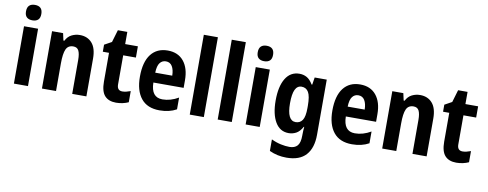

<svg xmlns="http://www.w3.org/2000/svg" viewBox="-77 -1160 4573 1800"><g transform="rotate(10 2210.0 -260.5)"><path d="M133 -761Q206 -761 206 -687Q206 -649 187 -631.5Q168 -614 133 -614Q99 -614 79.5 -631.5Q60 -649 60 -687Q60 -725 79 -743Q98 -761 133 -761ZM200 -546V0H66V-546Z M597 -556Q670 -556 713 -507Q756 -458 756 -360V0H621V-323Q621 -381 606.5 -410.5Q592 -440 555 -440Q505 -440 486 -398Q467 -356 467 -262V0H333V-546H438L453 -478H462Q483 -520 519.5 -538Q556 -556 597 -556Z M1079 -104Q1097 -104 1116 -108.5Q1135 -113 1157 -121V-15Q1134 -4 1103 3Q1072 10 1039 10Q968 10 931 -31Q894 -72 894 -165V-439H835V-506L904 -544L939 -662H1029V-546H1150V-439H1029V-162Q1029 -104 1079 -104Z M1434 -556Q1532 -556 1586 -490Q1640 -424 1640 -309V-237H1352Q1354 -96 1462 -96Q1539 -96 1614 -140V-28Q1546 10 1453 10Q1336 10 1277 -63.5Q1218 -137 1218 -270Q1218 -410 1274.5 -483Q1331 -556 1434 -556ZM1434 -453Q1399 -453 1377 -425Q1355 -397 1353 -331H1515Q1514 -387 1494 -420Q1474 -453 1434 -453Z M1874 0H1740V-760H1874Z M2140 0H2006V-760H2140Z M2339 -761Q2412 -761 2412 -687Q2412 -649 2393 -631.5Q2374 -614 2339 -614Q2305 -614 2285.5 -631.5Q2266 -649 2266 -687Q2266 -725 2285 -743Q2304 -761 2339 -761ZM2406 -546V0H2272V-546Z M2688 -556Q2726 -556 2757.5 -538.5Q2789 -521 2816 -476H2822L2833 -546H2948V-21Q2948 105 2887 172.5Q2826 240 2702 240Q2658 240 2618 231.5Q2578 223 2539 205V95Q2585 117 2630 126.5Q2675 136 2712 136Q2762 136 2787.5 107.5Q2813 79 2813 10V2Q2813 -17 2814 -36.5Q2815 -56 2817 -73H2813Q2786 -25 2753 -7.5Q2720 10 2682 10Q2599 10 2554.5 -65.5Q2510 -141 2510 -270Q2510 -405 2556 -480.5Q2602 -556 2688 -556ZM2728 -440Q2687 -440 2667 -398Q2647 -356 2647 -268Q2647 -103 2729 -103Q2771 -103 2793.5 -136.5Q2816 -170 2816 -253V-274Q2816 -365 2794 -402.5Q2772 -440 2728 -440Z M3266 -556Q3364 -556 3418 -490Q3472 -424 3472 -309V-237H3184Q3186 -96 3294 -96Q3371 -96 3446 -140V-28Q3378 10 3285 10Q3168 10 3109 -63.5Q3050 -137 3050 -270Q3050 -410 3106.5 -483Q3163 -556 3266 -556ZM3266 -453Q3231 -453 3209 -425Q3187 -397 3185 -331H3347Q3346 -387 3326 -420Q3306 -453 3266 -453Z M3836 -556Q3909 -556 3952 -507Q3995 -458 3995 -360V0H3860V-323Q3860 -381 3845.5 -410.5Q3831 -440 3794 -440Q3744 -440 3725 -398Q3706 -356 3706 -262V0H3572V-546H3677L3692 -478H3701Q3722 -520 3758.5 -538Q3795 -556 3836 -556Z M4318 -104Q4336 -104 4355 -108.5Q4374 -113 4396 -121V-15Q4373 -4 4342 3Q4311 10 4278 10Q4207 10 4170 -31Q4133 -72 4133 -165V-439H4074V-506L4143 -544L4178 -662H4268V-546H4389V-439H4268V-162Q4268 -104 4318 -104Z"/></g></svg>

Font: Noto Sans Sinhala UI Condensed
Style: Bold
Weight: 700
Width: 3
Designer: Jelle Bosma - Monotype Design Team
Foundry: Monotype Imaging Inc.
Version: Version 2.006; ttfautohint (v1.8.4.7-5d5b)